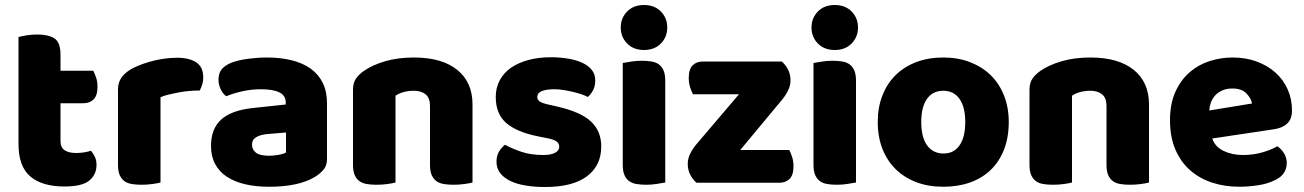

<svg xmlns="http://www.w3.org/2000/svg" viewBox="-20 -731 5218 768"><path d="M222 -167Q222 -141 238.5 -130Q255 -119 285 -119Q300 -119 316 -121.5Q332 -124 344 -128Q353 -117 359.5 -103.5Q366 -90 366 -71Q366 -33 337.5 -9Q309 15 237 15Q149 15 101.5 -25Q54 -65 54 -155V-583Q65 -586 85.5 -589.5Q106 -593 129 -593Q173 -593 197.5 -577.5Q222 -562 222 -512V-448H353Q359 -437 364.5 -420.5Q370 -404 370 -384Q370 -349 354.5 -333.5Q339 -318 313 -318H222Z M622 -1Q612 2 590.5 5Q569 8 546 8Q524 8 506.5 5Q489 2 477 -7Q465 -16 458.5 -31.5Q452 -47 452 -72V-372Q452 -395 460.5 -411.5Q469 -428 485 -441Q501 -454 524.5 -464.5Q548 -475 575 -483Q602 -491 631 -495.5Q660 -500 689 -500Q737 -500 765 -481.5Q793 -463 793 -421Q793 -407 789 -393.5Q785 -380 779 -369Q758 -369 736 -367Q714 -365 693 -361Q672 -357 653.5 -352.5Q635 -348 622 -342Z M1056 -108Q1073 -108 1093.5 -111.5Q1114 -115 1124 -121V-201L1052 -195Q1024 -193 1006 -183Q988 -173 988 -153Q988 -133 1003.5 -120.5Q1019 -108 1056 -108ZM1048 -501Q1102 -501 1146.5 -490Q1191 -479 1222.5 -456.5Q1254 -434 1271 -399.5Q1288 -365 1288 -318V-94Q1288 -68 1273.5 -51.5Q1259 -35 1239 -23Q1174 16 1056 16Q1003 16 960.5 6Q918 -4 887.5 -24Q857 -44 840.5 -75Q824 -106 824 -147Q824 -216 865 -253Q906 -290 992 -299L1123 -313V-320Q1123 -349 1097.5 -361.5Q1072 -374 1024 -374Q986 -374 950 -366Q914 -358 885 -346Q872 -355 863 -373.5Q854 -392 854 -412Q854 -438 866.5 -453.5Q879 -469 905 -480Q934 -491 973.5 -496Q1013 -501 1048 -501Z M1700 -308Q1700 -339 1682.5 -353.5Q1665 -368 1635 -368Q1615 -368 1595.5 -363Q1576 -358 1562 -348V-1Q1552 2 1530.5 5Q1509 8 1486 8Q1464 8 1446.5 5Q1429 2 1417 -7Q1405 -16 1398.5 -31.5Q1392 -47 1392 -72V-372Q1392 -399 1403.5 -416Q1415 -433 1435 -447Q1469 -471 1520.5 -486Q1572 -501 1635 -501Q1748 -501 1809 -451.5Q1870 -402 1870 -314V-1Q1860 2 1838.5 5Q1817 8 1794 8Q1772 8 1754.5 5Q1737 2 1725 -7Q1713 -16 1706.5 -31.5Q1700 -47 1700 -72Z M2385 -145Q2385 -69 2328 -26Q2271 17 2160 17Q2118 17 2082 11Q2046 5 2020.5 -7.5Q1995 -20 1980.5 -39Q1966 -58 1966 -84Q1966 -108 1976 -124.5Q1986 -141 2000 -152Q2029 -136 2066.5 -123.5Q2104 -111 2153 -111Q2184 -111 2200.5 -120Q2217 -129 2217 -144Q2217 -158 2205 -166Q2193 -174 2165 -179L2135 -185Q2048 -202 2005.5 -238.5Q1963 -275 1963 -343Q1963 -380 1979 -410Q1995 -440 2024 -460Q2053 -480 2093.5 -491Q2134 -502 2183 -502Q2220 -502 2252.5 -496.5Q2285 -491 2309 -480Q2333 -469 2347 -451.5Q2361 -434 2361 -410Q2361 -387 2352.5 -370.5Q2344 -354 2331 -343Q2323 -348 2307 -353.5Q2291 -359 2272 -363.5Q2253 -368 2233.5 -371Q2214 -374 2198 -374Q2165 -374 2147 -366.5Q2129 -359 2129 -343Q2129 -332 2139 -325Q2149 -318 2177 -312L2208 -305Q2304 -283 2344.5 -244.5Q2385 -206 2385 -145Z M2463 -621Q2463 -659 2488.5 -685Q2514 -711 2556 -711Q2598 -711 2623.5 -685Q2649 -659 2649 -621Q2649 -583 2623.5 -557Q2598 -531 2556 -531Q2514 -531 2488.5 -557Q2463 -583 2463 -621ZM2641 -1Q2630 1 2608.5 4.5Q2587 8 2565 8Q2543 8 2525.5 5Q2508 2 2496 -7Q2484 -16 2477.5 -31.5Q2471 -47 2471 -72V-479Q2482 -481 2503.5 -484.5Q2525 -488 2547 -488Q2569 -488 2586.5 -485Q2604 -482 2616 -473Q2628 -464 2634.5 -448.5Q2641 -433 2641 -408Z M2766 0Q2750 -14 2740.5 -33Q2731 -52 2731 -76Q2731 -96 2740.5 -115.5Q2750 -135 2764 -152L2936 -354H2752Q2746 -365 2740.5 -382Q2735 -399 2735 -419Q2735 -454 2750.5 -469.5Q2766 -485 2792 -485H3107Q3123 -471 3132.5 -452Q3142 -433 3142 -409Q3142 -389 3132.5 -369.5Q3123 -350 3109 -333L2941 -131H3137Q3143 -120 3148.5 -103Q3154 -86 3154 -66Q3154 -31 3138.5 -15.5Q3123 0 3097 0Z M3226 -621Q3226 -659 3251.5 -685Q3277 -711 3319 -711Q3361 -711 3386.5 -685Q3412 -659 3412 -621Q3412 -583 3386.5 -557Q3361 -531 3319 -531Q3277 -531 3251.5 -557Q3226 -583 3226 -621ZM3404 -1Q3393 1 3371.5 4.5Q3350 8 3328 8Q3306 8 3288.5 5Q3271 2 3259 -7Q3247 -16 3240.5 -31.5Q3234 -47 3234 -72V-479Q3245 -481 3266.5 -484.5Q3288 -488 3310 -488Q3332 -488 3349.5 -485Q3367 -482 3379 -473Q3391 -464 3397.5 -448.5Q3404 -433 3404 -408Z M4015 -243Q4015 -181 3996 -132.5Q3977 -84 3942.5 -51Q3908 -18 3860 -1Q3812 16 3753 16Q3694 16 3646 -2Q3598 -20 3563.5 -53.5Q3529 -87 3510 -135Q3491 -183 3491 -243Q3491 -302 3510 -350Q3529 -398 3563.5 -431.5Q3598 -465 3646 -483Q3694 -501 3753 -501Q3812 -501 3860 -482.5Q3908 -464 3942.5 -430.5Q3977 -397 3996 -349Q4015 -301 4015 -243ZM3665 -243Q3665 -182 3688.5 -149.5Q3712 -117 3754 -117Q3796 -117 3818.5 -150Q3841 -183 3841 -243Q3841 -303 3818 -335.5Q3795 -368 3753 -368Q3711 -368 3688 -335.5Q3665 -303 3665 -243Z M4406 -308Q4406 -339 4388.5 -353.5Q4371 -368 4341 -368Q4321 -368 4301.5 -363Q4282 -358 4268 -348V-1Q4258 2 4236.5 5Q4215 8 4192 8Q4170 8 4152.5 5Q4135 2 4123 -7Q4111 -16 4104.5 -31.5Q4098 -47 4098 -72V-372Q4098 -399 4109.5 -416Q4121 -433 4141 -447Q4175 -471 4226.5 -486Q4278 -501 4341 -501Q4454 -501 4515 -451.5Q4576 -402 4576 -314V-1Q4566 2 4544.5 5Q4523 8 4500 8Q4478 8 4460.5 5Q4443 2 4431 -7Q4419 -16 4412.5 -31.5Q4406 -47 4406 -72Z M4938 16Q4879 16 4828.5 -0.5Q4778 -17 4740.5 -50Q4703 -83 4681.5 -133Q4660 -183 4660 -250Q4660 -316 4681.5 -363.5Q4703 -411 4738 -441.5Q4773 -472 4818 -486.5Q4863 -501 4910 -501Q4963 -501 5006.5 -485Q5050 -469 5081.5 -441Q5113 -413 5130.5 -374Q5148 -335 5148 -289Q5148 -255 5129 -237Q5110 -219 5076 -214L4829 -177Q4840 -144 4874 -127.5Q4908 -111 4952 -111Q4993 -111 5029.5 -121.5Q5066 -132 5089 -146Q5105 -136 5116 -118Q5127 -100 5127 -80Q5127 -35 5085 -13Q5053 4 5013 10Q4973 16 4938 16ZM4910 -377Q4886 -377 4868.5 -369Q4851 -361 4840 -348.5Q4829 -336 4823.5 -320.5Q4818 -305 4817 -289L4988 -317Q4985 -337 4966 -357Q4947 -377 4910 -377Z"/></svg>

Font: Baloo Thambi
Style: Regular
Weight: 400
Designer: Aadarsh Rajan and Ek Type
Foundry: Ek Type
Version: Version 1.443;PS 1.000;hotconv 16.6.51;makeotf.lib2.5.65220;